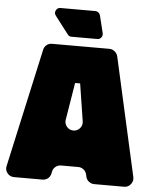

<svg xmlns="http://www.w3.org/2000/svg" viewBox="-57 -897 754 945"><g transform="rotate(5 319.5 -424.5)"><path d="M203.1 -849.1H376Q384.3 -849.1 390.9 -843.8Q397.5 -838.4 399.9 -830.1L420.9 -744.1Q423.8 -731.9 416.5 -722.4Q409.2 -712.9 397 -712.9H269Q256.8 -712.9 250 -723.1L184.1 -809.1Q174.3 -821.3 181.2 -835.2Q188 -849.1 203.1 -849.1ZM6.8 -50.8 136.2 -637.2Q139.2 -651.4 150.4 -660.6Q161.6 -669.9 176.8 -669.9H460Q475.1 -669.9 486.6 -660.6Q498 -651.4 502 -637.2L632.8 -51.8Q637.2 -31.7 624.5 -15.9Q611.8 0 591.8 0H443.8Q429.7 0 418 -9Q406.2 -18.1 402.8 -32.2L399.9 -44.9Q396.5 -59.1 384.8 -68.1Q373 -77.1 358.9 -77.1H273.9Q258.3 -77.1 246.6 -67.6Q234.9 -58.1 231.9 -43L230 -34.2Q227.1 -19 215.6 -9.5Q204.1 0 189 0H47.9Q27.8 0 15.1 -15.6Q2.4 -31.2 6.8 -50.8ZM332 -487.8H307.1L276.9 -303.2Q273.9 -283.7 286.6 -268.8Q299.3 -253.9 318.8 -253.9Q338.4 -253.9 351.1 -268.8Q363.8 -283.7 360.8 -303.2Z"/></g></svg>

Font: Don José
Style: Regular
Weight: 900
Designer: Cristian Tournier
Version: Version 1.000